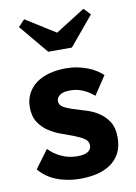

<svg xmlns="http://www.w3.org/2000/svg" viewBox="-82 -756 577 817"><g transform="rotate(-10 207.0 -347.0)"><path d="M199.7 8.5Q238.5 8.5 272.3 0.4Q306 -7.8 331 -25.3Q356 -42.8 370.4 -70.4Q384.8 -98 384.8 -137.5Q384.8 -179.5 368.1 -205.4Q351.5 -231.3 326.9 -247.4Q302.3 -263.5 273 -272.5Q243.8 -281.5 219.1 -289.1Q194.5 -296.8 177.9 -306.4Q161.3 -316 161.3 -333.5Q161.3 -347.2 174.9 -358.2Q188.5 -369.2 221.3 -369.2Q249.7 -369.2 275.5 -358Q301.2 -346.7 322.5 -328L375.8 -408.3Q364.5 -419 348.6 -429.3Q332.8 -439.5 312.9 -447.4Q293 -455.3 269.1 -460.1Q245.2 -465 217 -465Q178.5 -465 145.7 -456Q113 -447 89.4 -429.5Q65.7 -412 52.4 -386.3Q39 -360.5 39 -327.8Q39 -289 55.6 -263.4Q72.2 -237.7 97.2 -221.2Q122.2 -204.7 151.1 -194.5Q180 -184.2 205 -174.7Q230 -165.2 246.6 -154.1Q263.2 -143 263.2 -124.5Q263.2 -116 259.5 -109.1Q255.7 -102.3 248.6 -97.8Q241.5 -93.3 230 -90.6Q218.5 -88 202.5 -88Q165.8 -88 134 -102.8Q102.3 -117.5 80 -141.3L22 -63Q36 -46 54 -32.9Q72 -19.8 94.4 -10.6Q116.7 -1.5 143.1 3.5Q169.5 8.5 199.7 8.5ZM80.2 -701.5 53 -672.5 157.2 -547.5H259.5L363.8 -672.5L336.5 -701.5L176.5 -600.5H241.2Z"/></g></svg>

Font: Tilda Sans VF
Style: Regular
Weight: 400
Designer: ParaType Ltd
Foundry: ParaType Ltd
Version: Version 1.010